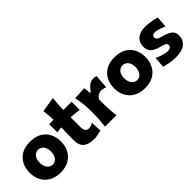

<svg xmlns="http://www.w3.org/2000/svg" viewBox="106 -1707 2641 2641"><g transform="rotate(-45 1426.5 -386.0)"><path d="M342.3 15.6Q262.7 15.6 204.6 -8.8Q146.5 -33.2 108.9 -75.4Q71.3 -117.7 53 -171.9Q34.7 -226.1 34.7 -285.2Q34.7 -370.1 68.8 -437.7Q103 -505.4 170.7 -544.7Q238.3 -584 338.4 -584Q441.4 -584 509.3 -544.2Q577.1 -504.4 610.8 -436.8Q644.5 -369.1 644.5 -285.2Q644.5 -199.2 609.4 -131.1Q574.2 -63 506.8 -23.7Q439.5 15.6 342.3 15.6ZM341.3 -138.7Q395 -141.6 422.4 -183.1Q449.7 -224.6 449.7 -285.2Q449.7 -348.1 421.9 -385.7Q394 -423.3 341.3 -428.7Q286.6 -424.8 258.1 -385.5Q229.5 -346.2 229.5 -285.2Q229.5 -226.6 258.1 -184.1Q286.6 -141.6 341.3 -138.7Z M990.7 15.6Q887.7 15.6 833.5 -28.1Q779.3 -71.8 779.3 -177.2Q779.3 -231 780.8 -289.6Q782.2 -348.1 783.2 -419.9L696.8 -408.7V-567.4H783.2Q781.7 -616.7 778.1 -660.4Q774.4 -704.1 768.1 -750L988.3 -786.6Q981.9 -729.5 978 -678.7Q974.1 -627.9 973.1 -567.4H1133.3V-408.7Q1093.3 -415.5 1052.7 -419.9Q1012.2 -424.3 973.1 -426.3V-239.7Q973.1 -190.4 990.5 -164.6Q1007.8 -138.7 1045.9 -138.7Q1061.5 -138.7 1083.3 -146Q1105 -153.3 1125.5 -165L1135.3 -9.3Q1112.3 -1.5 1071 7.1Q1029.8 15.6 990.7 15.6Z M1216.3 0Q1223.6 -60.1 1227.8 -116.9Q1231.9 -173.8 1231.9 -244.6V-300.8Q1231.9 -366.2 1225.1 -432.4Q1218.3 -498.5 1200.7 -567.4L1388.7 -577.1L1399.4 -475.1H1414.6Q1452.1 -534.2 1491.7 -559.1Q1531.2 -584 1567.9 -584Q1579.6 -584 1595.7 -581.8Q1611.8 -579.6 1626.5 -572.8L1610.4 -373.5Q1589.4 -380.4 1566.9 -385.5Q1544.4 -390.6 1530.3 -390.6Q1504.9 -390.6 1474.6 -375.7Q1444.3 -360.8 1422.9 -319.3V-233.9Q1422.9 -171.4 1426.8 -115.7Q1430.7 -60.1 1439 0Z M1985.4 15.6Q1905.8 15.6 1847.7 -8.8Q1789.6 -33.2 1752 -75.4Q1714.4 -117.7 1696 -171.9Q1677.7 -226.1 1677.7 -285.2Q1677.7 -370.1 1711.9 -437.7Q1746.1 -505.4 1813.7 -544.7Q1881.3 -584 1981.4 -584Q2084.5 -584 2152.3 -544.2Q2220.2 -504.4 2253.9 -436.8Q2287.6 -369.1 2287.6 -285.2Q2287.6 -199.2 2252.4 -131.1Q2217.3 -63 2149.9 -23.7Q2082.5 15.6 1985.4 15.6ZM1984.4 -138.7Q2038.1 -141.6 2065.4 -183.1Q2092.8 -224.6 2092.8 -285.2Q2092.8 -348.1 2064.9 -385.7Q2037.1 -423.3 1984.4 -428.7Q1929.7 -424.8 1901.1 -385.5Q1872.6 -346.2 1872.6 -285.2Q1872.6 -226.6 1901.1 -184.1Q1929.7 -141.6 1984.4 -138.7Z M2578.1 15.6Q2505.9 15.6 2452.9 3.2Q2399.9 -9.3 2364.7 -18.1L2376 -177.7Q2422.4 -155.3 2474.6 -139.2Q2526.9 -123 2565.4 -123Q2591.8 -124.5 2611.3 -135.7Q2630.9 -147 2630.9 -177.2Q2630.9 -202.1 2606.7 -213.9Q2582.5 -225.6 2520 -242.2Q2440.9 -263.2 2403.1 -301.3Q2365.2 -339.4 2365.2 -405.3Q2365.2 -486.8 2420.7 -534.9Q2476.1 -583 2578.1 -583Q2613.8 -583 2654.3 -577.1Q2694.8 -571.3 2731.4 -563.7Q2768.1 -556.2 2791.5 -550.8L2779.3 -386.7Q2726.6 -411.1 2682.6 -423.6Q2638.7 -436 2617.7 -436Q2599.6 -434.6 2580.8 -425Q2562 -415.5 2562 -388.2Q2562 -364.3 2579.8 -350.1Q2597.7 -335.9 2647.5 -323.2Q2742.2 -297.9 2783.4 -264.4Q2824.7 -231 2824.7 -165.5Q2824.7 -85.9 2766.6 -35.2Q2708.5 15.6 2578.1 15.6Z"/></g></svg>

Font: Pinar DS4 ExtraBold
Style: Regular
Weight: 800
Designer: Amin Abedi
Version: Version 3.000